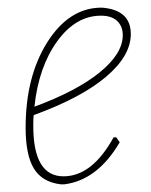

<svg xmlns="http://www.w3.org/2000/svg" viewBox="-20 -477 394 502"><path d="M293 -105Q235 -6 148 5H139Q90 -1 68.5 -36.5Q47 -72 47 -143Q47 -276 103 -365.5Q159 -455 242 -457H247Q322 -451 322 -388Q322 -331 257 -276Q192 -221 68 -176Q67 -167 67 -148Q67 -16 146 -16Q221 -16 277 -118H284ZM244 -436Q178 -436 129.5 -369Q81 -302 70 -198Q181 -239 241 -288Q301 -337 301 -385Q301 -408 286.5 -422Q272 -436 244 -436Z"/></svg>

Font: Alegreya Sans Thin
Style: Italic
Weight: 100
Italic angle: -7°
Designer: Juan Pablo del Peral
Foundry: Huerta Tipografica
Version: Version 2.007